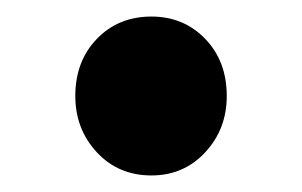

<svg xmlns="http://www.w3.org/2000/svg" viewBox="-20 -198 365 232"><path d="M163 14Q123 14 97 -14Q71 -42 71 -82Q71 -124 97 -151Q123 -178 163 -178Q202 -178 228 -151Q254 -124 254 -82Q254 -42 228 -14Q202 14 163 14Z"/></svg>

Font: Noto Sans HK Thin
Style: Bold
Weight: 700
Version: Version 2.004-H2;hotconv 1.0.118;makeotfexe 2.5.65603